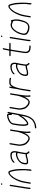

<svg xmlns="http://www.w3.org/2000/svg" viewBox="1738 -2452 844 4360"><g transform="rotate(-90 2160.0 -272.0)"><path d="M115 -460 53.3 -70C51.9 -61.3 50.9 -52.4 50.3 -43.2L48.2 -13C48.4 6.1 79 1.7 78.9 -17L79.4 -27C79 -37 80.3 -51.3 83.3 -70L145 -460C146.3 -467.9 140.3 -475 132.4 -475C124.5 -475 116.3 -467.9 115 -460ZM151 -669.7C142.7 -662.6 141.3 -655.7 147 -649C153.3 -638.3 160.9 -636.8 169.7 -644.5C187.3 -659.7 167.7 -684.2 151 -669.7Z M180 6C188 6 196.2 -1.1 197.4 -9L214.2 -115C224.4 -179.2 241.7 -238.9 266.2 -294.1C288.2 -343.9 295.5 -352.8 315.2 -385.9C330.5 -411.5 367.7 -451.7 387.6 -465C395.8 -470.5 409.2 -470.9 419.6 -475C428.2 -475 434.5 -466.3 438.7 -449C454.9 -397.4 464.8 -349.3 466.8 -304.7C467.6 -287.2 468.9 -267.7 470.6 -246.2C474.5 -196.5 471.8 -206.7 473.9 -153C474.9 -127.6 472.3 -95.6 466.2 -57C462.3 -32.3 461.2 -10.7 462.9 8C459.7 28.3 492.1 24.8 492.7 2C493.2 -15.8 493.6 -40.7 497.4 -64.2C499.7 -78.9 500.8 -90.1 500.7 -97.7C500.3 -119.4 503.1 -135.4 502.4 -160.2C501.6 -189 503.7 -212 501.5 -239C498.6 -276.4 499.6 -321.1 492.5 -355.5C485.3 -390.5 478.6 -424.4 466.5 -463C454.1 -494.3 439.8 -508 421.1 -504.4C398.9 -500 382.7 -495.7 363.6 -477.4C349.3 -465.8 339.4 -457 334.4 -451C329 -446.3 324.1 -441.3 319.6 -436C308.5 -422.9 300.1 -415.1 290 -398C265.8 -361.1 243.9 -318.1 224.6 -269C208.9 -237 195.4 -185.7 184.2 -115L167.4 -9C166.2 -1.1 172.1 6 180 6Z M658.7 -55C680.7 -55 706.8 -57.7 732.2 -63L748.2 -68C759.6 -71.7 767.8 -75.5 779.6 -77C789.2 -78.2 793.7 -81 805.1 -81H830.1C832.7 -81 835.5 -82 838.5 -84C847.7 -57.2 858 -40.2 869.5 -33L879.3 -26C892 -17.6 915.9 -40.5 898.5 -52L888.6 -59C884.3 -61.7 880 -67.8 875.5 -77.5C866.5 -97 864.5 -102.8 869.3 -133L884.2 -227C886.5 -241.9 891.7 -264 894.5 -276.5C896.7 -286.1 900.8 -288 899.3 -297C900.7 -301.7 901.7 -306.3 902.5 -311C910.4 -344.5 911.1 -374.5 904.7 -401C902.3 -411 895.1 -423.2 883 -437.5C871 -451.8 846.9 -459 816.5 -459C788.1 -456.5 765.2 -453.5 748.3 -450C704.4 -436.1 673.6 -418.4 655.9 -397L647.3 -387C632.8 -371 655.4 -354 668.6 -370L677.2 -380C700.3 -405.4 742.9 -422.3 773.9 -425C798.2 -427.6 817.5 -430.1 846.1 -423.5C855.1 -421.9 862.9 -414.4 869.7 -401C879.5 -386.6 881.5 -361.6 875.9 -326C867.3 -330.7 852.8 -333 832.5 -333C802 -333 742.3 -310.8 718.2 -295.9C660.9 -260.4 626.7 -219.5 615.4 -173C600.2 -109.9 599.5 -55 658.7 -55ZM854.2 -227 839.3 -133C838 -125 837.2 -117.7 836.8 -111H811.1C802.9 -111 796.6 -110.5 792.7 -109.5C775.2 -104.7 770.4 -106.1 747.2 -97L731.2 -92C711.9 -87.1 688.4 -85 661.5 -85C650.2 -85 643 -89.3 640.1 -98C634.6 -113.8 642.9 -169.3 652.7 -190.5C671.9 -232 703 -261 746 -277.5C752.5 -280.5 760.5 -284.3 770.1 -289C789 -298.1 805.4 -299.5 825.4 -303H845.2C852.5 -303 860.1 -298.3 868 -289C864.5 -283.7 859.9 -263 854.2 -227Z M1387.4 -467C1379.5 -467 1371.3 -459.9 1370 -452L1348.5 -316C1338.5 -253 1318 -204.4 1294.1 -147.7C1284.7 -125.5 1270.7 -102.6 1252 -79C1234.7 -56.7 1217.7 -46.8 1199.6 -49.5C1192.9 -50.5 1187 -51.3 1182 -52C1166.1 -54.1 1134.7 -74.1 1126 -85.8C1118.9 -94.6 1112.1 -101.3 1106.8 -106C1090.4 -120 1077.6 -145.6 1068.5 -183C1059.4 -220.4 1056.5 -249.4 1059.8 -270L1090.5 -464C1091.7 -471.9 1085.8 -479 1077.9 -479C1069.9 -479 1061.7 -471.9 1060.5 -464L1029.8 -270C1027.4 -255.3 1028.7 -232 1033.7 -200C1041.1 -145.4 1057.6 -106.4 1083.1 -83C1089 -77.7 1099 -68.5 1113.4 -55.5C1124.9 -42.5 1144.6 -31.3 1172.9 -22C1179.2 -21.3 1186.6 -20.5 1195.3 -19.5C1219.6 -16.7 1230.1 -25.1 1252.5 -41.7C1267.9 -52.2 1282.6 -69.5 1296.6 -93.7C1310.6 -117.8 1319.9 -135.3 1324.6 -146C1323.6 -140.1 1322.4 -126.3 1321.4 -120C1320.8 -116 1320.6 -107.6 1320.7 -94.9C1320.9 -72.7 1318.3 -56.5 1320.5 -38L1326 -10C1326.2 8.4 1358.9 -1.4 1355.6 -20L1351 -48C1349.8 -52.7 1349.3 -58.2 1349.7 -64.5C1350.3 -76.6 1349.2 -106.1 1351.4 -120L1358.5 -190L1400 -452C1401.3 -459.9 1395.3 -467 1387.4 -467Z M1769.7 -510 1766.8 -498C1763.9 -486.3 1761.1 -479.7 1759.4 -470C1760.4 -512.7 1750.5 -534 1729.5 -534H1716.5C1688.7 -534 1669.5 -525.3 1645.2 -519.7C1622.2 -514.5 1590.7 -495.5 1572.4 -485.6C1559.1 -478.4 1530.7 -447.8 1524.2 -434C1519.1 -423.2 1511.9 -410.4 1509.6 -396L1491.3 -280.5C1489.8 -270.8 1488.6 -261.3 1487.8 -252L1483.1 -197C1480.2 -167.2 1483.2 -165.2 1482.9 -132.2C1482.8 -114.4 1488 -93.8 1498.6 -70.5C1513.1 -38.7 1556.6 -51.7 1587.4 -75.5C1593.8 -80.5 1601.2 -86.2 1609.6 -92.5C1631.1 -108.8 1630.9 -111.7 1653.4 -133.5C1665.4 -145.2 1677.3 -160.6 1689.1 -179.5C1701 -198.5 1708.6 -210.3 1712 -215L1709.9 -202C1703.6 -162.1 1691.5 -117.6 1681.9 -82C1676.6 -62.5 1670.1 -53.4 1661.9 -34.3C1655.3 -19.3 1643.4 -3 1635.5 9L1609.5 39.3C1605.2 44.2 1591.9 52.8 1569.6 65C1527.5 90.4 1498.2 94.2 1449.2 99L1439.1 100C1419 103.3 1418.9 133.1 1438.3 130L1448.5 129C1469.6 126.7 1493.9 125.5 1513.6 119C1543 109.3 1544.9 109.5 1582.2 90.6C1618.9 72.1 1625.3 64.2 1644.4 41C1676.1 7.1 1701.2 -42.7 1719.7 -108.4C1727.9 -137.5 1733.8 -163.2 1737.3 -185.5C1740.8 -207.8 1743.8 -224.3 1746.1 -235L1760.3 -299L1773.2 -368L1787.9 -461C1789.7 -472.3 1792.6 -484 1796.5 -496L1799.2 -507C1800.8 -517.2 1797 -522.7 1787.8 -523.5C1779.9 -524.2 1770.9 -517.9 1769.7 -510ZM1730.4 -300C1729.2 -292 1727.6 -284 1725.6 -276C1723.4 -274.7 1721.5 -273 1719.8 -271L1711.3 -261C1704.7 -253 1698.8 -245.7 1693.8 -239C1667.3 -195.2 1643.6 -162.8 1622.4 -142C1610.5 -130.3 1607.5 -126.2 1592.6 -115C1580.3 -105.7 1552 -79.3 1532.3 -81.5C1529.4 -81.8 1526 -86.1 1522.3 -94.2C1518.5 -102.4 1516.1 -113 1514.9 -126C1510.7 -171.5 1512.9 -189.1 1516 -228L1521.4 -281L1539.6 -396C1540.6 -402 1544.9 -412.4 1552.6 -427.2C1560.4 -441.9 1579.6 -457.6 1610.4 -474.3C1626.5 -483.1 1640.1 -488.8 1651 -491.2C1672.3 -496.1 1687.5 -504 1711.7 -504H1723.7C1728.3 -495.1 1729.8 -480.8 1728.4 -461.1C1726.8 -438.3 1729.8 -412.3 1752.4 -426L1743.2 -368Z M2208.4 -467C2200.5 -467 2192.3 -459.9 2191 -452L2169.5 -316C2159.5 -253 2139 -204.4 2115.1 -147.7C2105.7 -125.5 2091.7 -102.6 2073 -79C2055.7 -56.7 2038.7 -46.8 2020.6 -49.5C2013.9 -50.5 2008 -51.3 2003 -52C1987.1 -54.1 1955.7 -74.1 1947 -85.8C1939.9 -94.6 1933.1 -101.3 1927.8 -106C1911.4 -120 1898.6 -145.6 1889.5 -183C1880.4 -220.4 1877.5 -249.4 1880.8 -270L1911.5 -464C1912.7 -471.9 1906.8 -479 1898.9 -479C1890.9 -479 1882.7 -471.9 1881.5 -464L1850.8 -270C1848.4 -255.3 1849.7 -232 1854.7 -200C1862.1 -145.4 1878.6 -106.4 1904.1 -83C1910 -77.7 1920 -68.5 1934.4 -55.5C1945.9 -42.5 1965.6 -31.3 1993.9 -22C2000.2 -21.3 2007.6 -20.5 2016.3 -19.5C2040.6 -16.7 2051.1 -25.1 2073.5 -41.7C2088.9 -52.2 2103.6 -69.5 2117.6 -93.7C2131.6 -117.8 2140.9 -135.3 2145.6 -146C2144.6 -140.1 2143.4 -126.3 2142.4 -120C2141.8 -116 2141.6 -107.6 2141.7 -94.9C2141.9 -72.7 2139.3 -56.5 2141.5 -38L2147 -10C2147.2 8.4 2179.9 -1.4 2176.6 -20L2172 -48C2170.8 -52.7 2170.3 -58.2 2170.7 -64.5C2171.3 -76.6 2170.2 -106.1 2172.4 -120L2179.5 -190L2221 -452C2222.3 -459.9 2216.3 -467 2208.4 -467Z M2343.1 -468 2316.8 -302C2308.4 -274 2301.9 -245.3 2297.2 -216L2265.1 -13C2263.8 -5.1 2269.8 2 2277.7 2C2285.6 2 2293.8 -5.1 2295.1 -13L2327.2 -216C2329.2 -228.7 2331.5 -240.7 2333.9 -252L2335 -259C2338.8 -261.7 2341 -265.3 2341.8 -270L2346.5 -300C2350 -311.7 2356 -328 2364.3 -349C2373.9 -373.3 2376.2 -387.2 2389 -404C2408.7 -430 2416.4 -453 2462.7 -453H2497.2C2512.8 -453 2527.1 -451.3 2539.9 -447.8C2552.7 -444.3 2560.9 -443.3 2564.5 -445C2577.2 -450.9 2578.5 -469.8 2565.8 -472C2549.8 -479.3 2524.8 -483 2490.7 -483H2461.5C2434.7 -483 2412.4 -474.2 2394.8 -456.5C2379.7 -441.4 2376.5 -434.7 2365.4 -419L2373.1 -468C2374.4 -475.9 2368.4 -483 2360.5 -483C2352.6 -483 2344.4 -475.9 2343.1 -468Z M2666.7 -55C2688.7 -55 2714.8 -57.7 2740.2 -63L2756.2 -68C2767.6 -71.7 2775.8 -75.5 2787.6 -77C2797.2 -78.2 2801.7 -81 2813.1 -81H2838.1C2840.7 -81 2843.5 -82 2846.5 -84C2855.7 -57.2 2866 -40.2 2877.5 -33L2887.3 -26C2900 -17.6 2923.9 -40.5 2906.5 -52L2896.6 -59C2892.3 -61.7 2888 -67.8 2883.5 -77.5C2874.5 -97 2872.5 -102.8 2877.3 -133L2892.2 -227C2894.5 -241.9 2899.7 -264 2902.5 -276.5C2904.7 -286.1 2908.8 -288 2907.3 -297C2908.7 -301.7 2909.7 -306.3 2910.5 -311C2918.4 -344.5 2919.1 -374.5 2912.7 -401C2910.3 -411 2903.1 -423.2 2891 -437.5C2879 -451.8 2854.9 -459 2824.5 -459C2796.1 -456.5 2773.2 -453.5 2756.3 -450C2712.4 -436.1 2681.6 -418.4 2663.9 -397L2655.3 -387C2640.8 -371 2663.4 -354 2676.6 -370L2685.2 -380C2708.3 -405.4 2750.9 -422.3 2781.9 -425C2806.2 -427.6 2825.5 -430.1 2854.1 -423.5C2863.1 -421.9 2870.9 -414.4 2877.7 -401C2887.5 -386.6 2889.5 -361.6 2883.9 -326C2875.3 -330.7 2860.8 -333 2840.5 -333C2810 -333 2750.3 -310.8 2726.2 -295.9C2668.9 -260.4 2634.7 -219.5 2623.4 -173C2608.2 -109.9 2607.5 -55 2666.7 -55ZM2862.2 -227 2847.3 -133C2846 -125 2845.2 -117.7 2844.8 -111H2819.1C2810.9 -111 2804.6 -110.5 2800.7 -109.5C2783.2 -104.7 2778.4 -106.1 2755.2 -97L2739.2 -92C2719.9 -87.1 2696.4 -85 2669.5 -85C2658.2 -85 2651 -89.3 2648.1 -98C2642.6 -113.8 2650.9 -169.3 2660.7 -190.5C2679.9 -232 2711 -261 2754 -277.5C2760.5 -280.5 2768.5 -284.3 2778.1 -289C2797 -298.1 2813.4 -299.5 2833.4 -303H2853.2C2860.5 -303 2868.1 -298.3 2876 -289C2872.5 -283.7 2867.9 -263 2862.2 -227Z M3308.1 -13C3309.3 -20.9 3303.4 -28 3295.4 -28H3284.4H3257C3246 -28 3228.4 -31.5 3204.3 -38.6C3190.2 -42.7 3169 -74.5 3167 -88.3C3163.7 -110.5 3161.3 -115.6 3167.4 -154L3210.2 -424C3212.6 -439.3 3214.8 -449 3216.7 -453H3349.7C3357.7 -453 3365.9 -460.1 3367.1 -468C3368.4 -475.9 3362.4 -483 3349.7 -483H3217.7C3218.5 -483.7 3219 -484.7 3219.2 -486L3233.5 -551L3240.2 -593C3242.2 -605.5 3258.4 -627.5 3238.2 -631C3223.9 -633.4 3214.6 -620.8 3210.2 -593L3203.5 -551L3189.5 -488C3189.1 -485.3 3188.5 -483.7 3187.7 -483H3081.7C3073.8 -483 3065.6 -475.9 3064.4 -468C3063.1 -460.1 3069.1 -453 3081.7 -453H3186.7C3186 -452.3 3185.5 -451.5 3185.4 -450.5L3178.7 -415L3137.4 -154C3131.1 -114 3132.5 -83.8 3141.7 -63.5C3151 -43.1 3161.2 -28.9 3172.5 -20.8C3189 -8.8 3231.9 2 3259.4 2H3285.4C3297.6 2 3306.4 -2.6 3308.1 -13Z M3471 -460 3409.3 -70C3407.9 -61.3 3406.9 -52.4 3406.3 -43.2L3404.2 -13C3404.4 6.1 3435 1.7 3434.9 -17L3435.4 -27C3435 -37 3436.3 -51.3 3439.3 -70L3501 -460C3502.3 -467.9 3496.3 -475 3488.4 -475C3480.5 -475 3472.3 -467.9 3471 -460ZM3507 -669.7C3498.7 -662.6 3497.3 -655.7 3503 -649C3509.3 -638.3 3516.9 -636.8 3525.7 -644.5C3543.3 -659.7 3523.7 -684.2 3507 -669.7Z M3860.4 -394C3860.8 -392 3862.5 -385.6 3865.7 -374.8C3868.8 -364 3870 -340.8 3869.3 -305.1C3868.6 -269.5 3856.6 -215.6 3833.4 -143.5C3829 -129.8 3818.3 -112 3801.3 -90C3777.2 -59.8 3738.5 -48.9 3694.7 -57.5C3659.8 -64.3 3646.9 -65.5 3605.3 -90C3582.1 -108.2 3573.5 -135.8 3579.3 -172.7C3589.1 -234.3 3622.6 -312.9 3651.3 -346C3658.2 -354 3665.5 -363 3673.1 -373C3689.6 -391.2 3702.9 -397.1 3721.2 -411.5C3730.7 -419.2 3746.1 -423 3767.4 -423C3791 -423 3798.1 -422.2 3824.2 -408.5C3841.8 -399.5 3853.8 -394.7 3860.4 -394ZM3849.3 -431C3845.6 -433 3840.6 -435.3 3834.4 -438C3812.8 -447.2 3805.2 -453 3772.1 -453C3730.2 -453 3679.4 -424.3 3651.8 -390L3628.3 -361.5C3620.8 -352.5 3612.9 -340.3 3604.5 -325C3576.2 -276.8 3557.7 -225.4 3549.1 -171C3543.5 -135.8 3548.7 -106.8 3564.8 -84C3570.9 -75.4 3587.8 -63.3 3615.5 -47.8C3626.4 -41.7 3643.3 -36.4 3662.3 -32L3686.8 -27.5C3741.9 -17.6 3792.3 -33.4 3824.9 -75C3843.9 -101.1 3855.9 -121.6 3860.8 -136.5C3875.3 -180.6 3887.8 -213.5 3897.6 -275C3902.5 -325 3900.7 -366 3892 -398C3889.8 -406.2 3889.2 -413.8 3885.5 -420L3879.7 -440C3878.1 -449 3871.1 -451.4 3858.8 -447C3853.1 -445 3850 -439.7 3849.3 -431Z M3957 6C3965 6 3973.2 -1.1 3974.4 -9L3991.2 -115C4001.4 -179.2 4018.7 -238.9 4043.2 -294.1C4065.2 -343.9 4072.5 -352.8 4092.2 -385.9C4107.5 -411.5 4144.7 -451.7 4164.6 -465C4172.8 -470.5 4186.2 -470.9 4196.6 -475C4205.2 -475 4211.5 -466.3 4215.7 -449C4231.9 -397.4 4241.8 -349.3 4243.8 -304.7C4244.6 -287.2 4245.9 -267.7 4247.6 -246.2C4251.5 -196.5 4248.8 -206.7 4250.9 -153C4251.9 -127.6 4249.3 -95.6 4243.2 -57C4239.3 -32.3 4238.2 -10.7 4239.9 8C4236.7 28.3 4269.1 24.8 4269.7 2C4270.2 -15.8 4270.6 -40.7 4274.4 -64.2C4276.7 -78.9 4277.8 -90.1 4277.7 -97.7C4277.3 -119.4 4280.1 -135.4 4279.4 -160.2C4278.6 -189 4280.7 -212 4278.5 -239C4275.6 -276.4 4276.6 -321.1 4269.5 -355.5C4262.3 -390.5 4255.6 -424.4 4243.5 -463C4231.1 -494.3 4216.8 -508 4198.1 -504.4C4175.9 -500 4159.7 -495.7 4140.6 -477.4C4126.3 -465.8 4116.4 -457 4111.4 -451C4106 -446.3 4101.1 -441.3 4096.6 -436C4085.5 -422.9 4077.1 -415.1 4067 -398C4042.8 -361.1 4020.9 -318.1 4001.6 -269C3985.9 -237 3972.4 -185.7 3961.2 -115L3944.4 -9C3943.2 -1.1 3949.1 6 3957 6Z"/></g></svg>

Font: MewTooHand
Style: CondIta
Weight: 400
Designer: Mew Too, Robert Jablonski
Version: Version 0.77